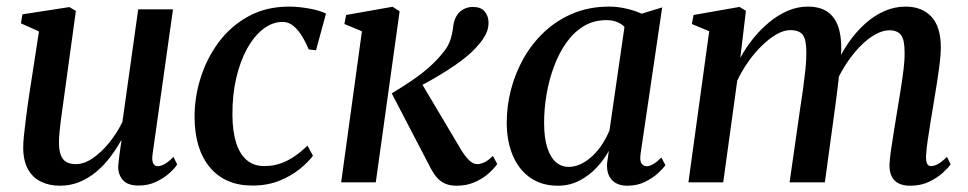

<svg xmlns="http://www.w3.org/2000/svg" viewBox="-20 -566 3006 596"><path d="M166 10.5Q133.5 10.5 107.8 -1.8Q82 -14 67.2 -40Q52.5 -66 52 -106.5Q52 -122 54.2 -144.5Q56.5 -167 59.8 -192.5Q63 -218 66.2 -242Q69.5 -266 72.5 -284L101 -468.5L45 -493.5L49.5 -521.5L195.5 -544L215.5 -532L181.5 -284.5Q179 -265 175.8 -242.5Q172.5 -220 169.5 -197.8Q166.5 -175.5 164.8 -156.5Q163 -137.5 163 -124.5Q163 -99.5 168.8 -84.5Q174.5 -69.5 186.2 -63Q198 -56.5 215.5 -56.5Q241 -56.5 267.8 -74.8Q294.5 -93 318.8 -122.8Q343 -152.5 360 -187.5L409 -537H517L453.5 -86.5Q451 -68.5 455.5 -59.2Q460 -50 469.5 -50Q479 -50 491 -56.8Q503 -63.5 518.5 -79L530 -55.5Q523 -44 505.8 -28.5Q488.5 -13 464.2 -1.5Q440 10 410.5 10Q376.5 10 361.5 -7Q346.5 -24 347 -49.5Q347 -53 348 -62Q349 -71 350.5 -83Q352 -95 353.8 -107.2Q355.5 -119.5 357 -129L355.5 -129.5Q340.5 -102.5 321.2 -77.2Q302 -52 278.2 -32.2Q254.5 -12.5 226.5 -1Q198.5 10.5 166 10.5Z M763.5 10Q679 10 631.8 -46.2Q584.5 -102.5 584 -201.5Q583.5 -262.5 602.5 -323.5Q621.5 -384.5 658.8 -434.8Q696 -485 751 -515.2Q806 -545.5 877.5 -545.5Q904.5 -545.5 937 -540Q969.5 -534.5 992 -524L961 -410L938.5 -412.5Q926.5 -440.5 913.8 -459.5Q901 -478.5 887.2 -488.2Q873.5 -498 857.5 -498Q826 -498 797.8 -476.5Q769.5 -455 747.8 -416.2Q726 -377.5 713.5 -324.5Q701 -271.5 701.5 -208Q702 -157.5 713.2 -122.2Q724.5 -87 746.2 -68.8Q768 -50.5 800 -50.5Q828.5 -50.5 852 -59Q875.5 -67.5 895.8 -81.8Q916 -96 934.5 -114L951.5 -82.5Q936.5 -62.5 910 -41Q883.5 -19.5 846.8 -4.8Q810 10 763.5 10Z M1039 0 1103.5 -469 1049 -491.5 1054.5 -519.5 1198.5 -545 1220.5 -531 1146.5 0ZM1397.5 10.5Q1375 10.5 1359.5 3Q1344 -4.5 1333 -18.8Q1322 -33 1312.5 -52.5L1196 -276Q1229.5 -296.5 1257.8 -315.5Q1286 -334.5 1309.2 -354.8Q1332.5 -375 1351.5 -398Q1372 -421.5 1378.8 -444.5Q1385.5 -467.5 1387 -486Q1390 -506 1398.8 -519Q1407.5 -532 1420.5 -538.2Q1433.5 -544.5 1447.5 -544.5Q1472.5 -544.5 1484.2 -530.8Q1496 -517 1496.5 -497Q1497 -477.5 1488 -459.8Q1479 -442 1464 -425.5Q1448 -406 1421.8 -385.2Q1395.5 -364.5 1365.2 -345.5Q1335 -326.5 1306.5 -310.8Q1278 -295 1257 -285L1281.5 -319.5L1409 -105Q1421.5 -83.5 1434.8 -70Q1448 -56.5 1461 -56.5Q1471 -56.5 1483.2 -62Q1495.5 -67.5 1510 -82L1523.5 -57Q1514 -43 1496.2 -27.2Q1478.5 -11.5 1453.5 -0.5Q1428.5 10.5 1397.5 10.5Z M1968.5 -88.5Q1965.5 -66.5 1971.5 -58.2Q1977.5 -50 1987.5 -50Q1996.5 -50 2007.8 -56.5Q2019 -63 2033 -77L2045.5 -53.5Q2039 -43.5 2022.8 -28.5Q2006.5 -13.5 1982.2 -1.5Q1958 10.5 1927.5 10.5Q1896 10.5 1879.2 -7.5Q1862.5 -25.5 1864.5 -59L1870 -98Q1855.5 -71 1832.2 -46Q1809 -21 1778.5 -5.2Q1748 10.5 1711.5 10.5Q1662 10.5 1626.5 -14Q1591 -38.5 1572 -82.8Q1553 -127 1553 -186Q1553 -237.5 1566.5 -289Q1580 -340.5 1606.2 -386.5Q1632.5 -432.5 1671 -468.2Q1709.5 -504 1759.8 -524.8Q1810 -545.5 1871.5 -545.5Q1897.5 -545.5 1924.2 -539.2Q1951 -533 1972 -523.5L2035.5 -543ZM1918.5 -482.5Q1909.5 -492 1895.2 -497.8Q1881 -503.5 1862.5 -503.5Q1822.5 -503.5 1791.5 -484.5Q1760.5 -465.5 1737.5 -432.8Q1714.5 -400 1699.2 -358.5Q1684 -317 1676.5 -272.5Q1669 -228 1669 -185Q1669 -138 1678.8 -107.8Q1688.5 -77.5 1705.5 -62.8Q1722.5 -48 1745 -48Q1765 -48 1784 -57.2Q1803 -66.5 1819.8 -82.5Q1836.5 -98.5 1849.8 -119Q1863 -139.5 1872 -161.5Z M2295.5 -532.5 2278 -386.5Q2295.5 -418.5 2318.5 -447Q2341.5 -475.5 2368.8 -497.8Q2396 -520 2426 -532.8Q2456 -545.5 2487.5 -545.5Q2523.5 -545.5 2546.5 -530.8Q2569.5 -516 2580.8 -486.5Q2592 -457 2591.5 -411.5Q2591.5 -405 2590.5 -394.5Q2589.5 -384 2588.2 -372Q2587 -360 2585 -347L2570.5 -353Q2588.5 -396.5 2612.8 -431.8Q2637 -467 2665.5 -492.5Q2694 -518 2725.8 -531.8Q2757.5 -545.5 2791 -545.5Q2842 -545.5 2871.2 -514.2Q2900.5 -483 2900.5 -417.5Q2900.5 -397.5 2896.8 -367.8Q2893 -338 2887.8 -305Q2882.5 -272 2877.5 -241.5Q2873 -214 2868 -184Q2863 -154 2859.2 -127Q2855.5 -100 2854.5 -80.5Q2854.5 -64 2858.2 -57.2Q2862 -50.5 2870 -50.5Q2880.5 -50.5 2892 -57Q2903.5 -63.5 2919.5 -79L2931 -56Q2923.5 -45 2906.5 -29.5Q2889.5 -14 2864 -1.8Q2838.5 10.5 2805.5 10.5Q2783.5 10.5 2769 3Q2754.5 -4.5 2747.8 -18.8Q2741 -33 2741 -53Q2741.5 -69.5 2745.5 -98Q2749.5 -126.5 2755 -159.8Q2760.5 -193 2765.5 -224.5Q2770.5 -255 2775.8 -287.5Q2781 -320 2784.8 -350.5Q2788.5 -381 2788 -404Q2788 -442.5 2777 -457.2Q2766 -472 2740 -472Q2720 -472 2696 -458.5Q2672 -445 2648 -420Q2624 -395 2602.8 -361.5Q2581.5 -328 2566.5 -288L2586.5 -357Q2585 -337 2582.8 -315.5Q2580.5 -294 2577.5 -272.5Q2574.5 -251 2572 -230.5L2540.5 0H2431L2463 -223.5Q2468 -254 2472.5 -287.2Q2477 -320.5 2480.2 -350.8Q2483.5 -381 2483 -403.5Q2483 -443 2472 -457.8Q2461 -472.5 2433 -472.5Q2413.5 -472.5 2391 -459.8Q2368.5 -447 2345.8 -425Q2323 -403 2303 -374.8Q2283 -346.5 2268.5 -315.5L2225 0H2117L2181.5 -469L2127.5 -491.5L2133 -519.5L2275.5 -544.5Z"/></svg>

Font: Merriweather 72pt Medium
Style: Italic
Weight: 500
Italic angle: -7.8°
Version: Version 2.101